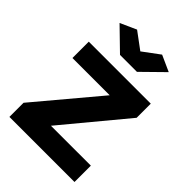

<svg xmlns="http://www.w3.org/2000/svg" viewBox="-214 -826 922 922"><g transform="rotate(45 247.0 -365.0)"><path d="M161 -730 79 -693 189 -586H304L413 -693L331 -730L246 -667ZM24 -96V0H466V-111H195L459 -429V-525H38V-414H291Z"/></g></svg>

Font: FIGSv2-sans-serif ExtraBold
Style: Regular
Weight: 800
Designer: Matt McInerney, Pablo Impallari, Rodrigo Fuenzalida,Mirko Velimirovic
Foundry: Matt McInerney, Pablo Impallari, Rodrigo Fuenzalida
Version: Version 4.021;hotconv 1.0.109;makeotfexe 2.5.65596